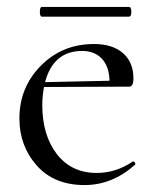

<svg xmlns="http://www.w3.org/2000/svg" viewBox="-20 -522 447 554"><path d="M101 -474Q95 -474 95 -488Q95 -502 101 -502H352Q359 -502 359 -488Q359 -474 352 -474ZM363 -56Q364 -57 366.5 -55.5Q369 -54 370 -51.5Q371 -49 370 -47Q304 12 224 12Q136 12 86 -44.5Q36 -101 36 -180Q36 -270 98 -332.5Q160 -395 251 -395Q305 -395 335 -368.5Q365 -342 365 -296Q365 -272 353 -272L107 -271Q102 -244 102 -219Q102 -132 144 -77.5Q186 -23 259 -23Q315 -23 363 -56ZM217 -375Q134 -375 110 -285L296 -289Q295 -330 274 -352.5Q253 -375 217 -375Z"/></svg>

Font: Cormorant
Style: Regular
Weight: 400
Designer: Christian Thalmann (Catharsis Fonts)
Version: Version 1.000;PS 001.000;hotconv 1.0.70;makeotf.lib2.5.58329